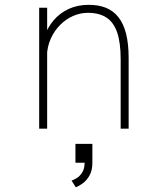

<svg xmlns="http://www.w3.org/2000/svg" viewBox="-20 -532 690 794"><path d="M142 0V-500H175V-402V0ZM479 0V-287Q479 -355.5 464.5 -397.8Q450 -440 420 -459.5Q390 -479 343.5 -479Q311.5 -479 281.8 -465.8Q252 -452.5 228.2 -428.5Q204.5 -404.5 190 -372.2Q175.5 -340 174 -302H150.5Q150.5 -343.5 163.8 -381.2Q177 -419 202.2 -448.5Q227.5 -478 264 -495Q300.5 -512 347.5 -512Q387.5 -512 418 -499.8Q448.5 -487.5 469.5 -461.2Q490.5 -435 501.2 -393.2Q512 -351.5 512 -292V0ZM293.5 242.5 276 215Q284.5 212 297.2 204.5Q310 197 320 181.2Q330 165.5 330 138.5L362 141Q362 173 350 194Q338 215 321.8 226.5Q305.5 238 293.5 242.5ZM292 141V63H362V141Z"/></svg>

Font: Trispace Thin Thin
Style: Regular
Weight: 250
Version: Version 1.210